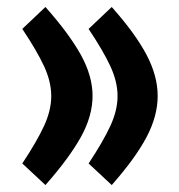

<svg xmlns="http://www.w3.org/2000/svg" viewBox="-20 -514 511 547"><path d="M232.4 -48.3Q273.9 -110.8 294.4 -155.3Q314.9 -199.7 314.9 -240.2Q314.9 -281.2 294.4 -325.4Q273.9 -369.6 232.4 -431.6L298.3 -494.1Q365.2 -418.9 397.2 -358.4Q429.2 -297.9 429.2 -240.7Q429.2 -183.1 397.2 -122.8Q365.2 -62.5 298.3 13.2ZM43.5 -48.3Q85 -110.8 105.5 -155.3Q126 -199.7 126 -240.2Q126 -281.2 105.5 -325.4Q85 -369.6 43.5 -431.6L109.4 -494.1Q176.3 -418.9 210 -358.4Q243.7 -297.9 243.7 -240.7Q243.7 -183.1 210 -122.8Q176.3 -62.5 109.4 13.2Z"/></svg>

Font: Vazirmatn UI NL
Style: Bold
Weight: 700
Designer: Saber Rastikerdar
Foundry: Saber Rastikerdar
Version: Version 33.003